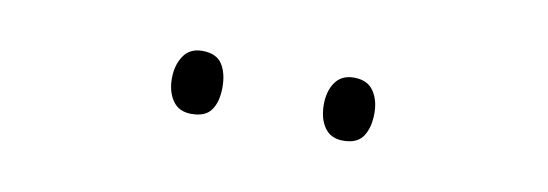

<svg xmlns="http://www.w3.org/2000/svg" viewBox="-25 -780 608 213"><g transform="rotate(10 279.0 -673.5)"><path d="M164 -673Q164 -688 171 -698.5Q178 -709 192 -709Q208 -709 214.5 -699Q221 -689 221 -673Q221 -657 214.5 -647.5Q208 -638 192 -638Q178 -638 171 -648Q164 -658 164 -673ZM335 -674Q335 -689 342 -699Q349 -709 363 -709Q378 -709 385 -699Q392 -689 392 -674Q392 -658 385.5 -648Q379 -638 363 -638Q349 -638 342 -648Q335 -658 335 -674Z"/></g></svg>

Font: Noto Sans Gujarati UI SemiCondensed ExtraLight
Style: Regular
Weight: 200
Width: 4
Designer: Jelle Bosma - Monotype Design Team, Universal Thirst
Foundry: Monotype Imaging Inc.
Version: Version 2.106; ttfautohint (v1.8.4.7-5d5b)